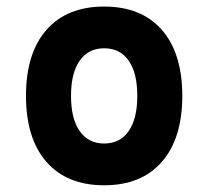

<svg xmlns="http://www.w3.org/2000/svg" viewBox="-20 -547 626 577"><path d="M293 9.8Q181.2 9.8 119.6 -60.5Q58.1 -130.9 58.1 -258.8Q58.1 -387.2 119.6 -457.3Q181.2 -527.3 293 -527.3Q404.8 -527.3 466.3 -457.3Q527.8 -387.2 527.8 -258.8Q527.8 -130.9 466.3 -60.5Q404.8 9.8 293 9.8ZM293 -115.7Q340.8 -115.7 366.7 -153.1Q392.6 -190.4 392.6 -258.8Q392.6 -327.6 366.7 -364.7Q340.8 -401.9 293 -401.9Q245.6 -401.9 219.5 -364.7Q193.4 -327.6 193.4 -258.8Q193.4 -190.4 219.5 -153.1Q245.6 -115.7 293 -115.7Z"/></svg>

Font: CaskaydiaMono NF
Style: Bold
Weight: 700
Designer: Aaron Bell
Foundry: Saja Typeworks
Version: Version 2111.001; ttfautohint (v1.8.4);Nerd Fonts 3.1.1